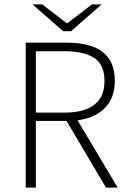

<svg xmlns="http://www.w3.org/2000/svg" viewBox="-20 -853 584 873"><path d="M97 0V-659H286Q351 -659 399.5 -642Q448 -625 475 -586.5Q502 -548 502 -485Q502 -425 475 -384.5Q448 -344 399.5 -323.5Q351 -303 286 -303H143V0ZM143 -341H274Q362 -341 408.5 -376.5Q455 -412 455 -485Q455 -559 408.5 -589.5Q362 -620 274 -620H143ZM462 0 275 -316 319 -329 515 0ZM267 -711 128 -833H172L283 -748H287L398 -833H442L303 -711Z"/></svg>

Font: Source Sans 3 ExtraLight Light
Style: Regular
Weight: 300
Version: Version 3.052;hotconv 1.1.0;makeotfexe 2.6.0